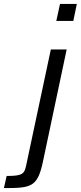

<svg xmlns="http://www.w3.org/2000/svg" viewBox="-121 -763 413 982"><path d="M186 -743 167 -656H254L272 -743ZM-87 137 -101 199C40 199 71 194 99 62L220 -510H139L13 82C4 126 -5 137 -87 137Z"/></svg>

Font: Saira UNSAM
Style: Italic
Weight: 400
Italic angle: -12°
Designer: Hector Gatti with collaboration of the Omnibus-Type team
Foundry: Omnibus-Type
Version: Version 0.072;PS 000.072;hotconv 1.0.88;makeotf.lib2.5.64775